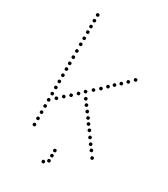

<svg xmlns="http://www.w3.org/2000/svg" viewBox="-214 -826 940 1076"><g transform="rotate(30 256.0 -288.0)"><path d="M268 68Q258 68 258 58Q258 48 268 48Q278 48 278 58Q278 68 268 68ZM268 101Q258 101 258 91Q258 81 268 81Q278 81 278 91Q278 101 268 101ZM268 134Q258 134 258 124Q258 114 268 114Q278 114 278 124Q278 134 268 134ZM243 154Q233 154 233 144Q233 134 243 134Q253 134 253 144Q253 154 243 154ZM96 -241Q86 -241 86 -251Q86 -261 96 -261Q106 -261 106 -251Q106 -241 96 -241ZM96 -201Q86 -201 86 -211Q86 -221 96 -221Q106 -221 106 -211Q106 -201 96 -201ZM96 -161Q86 -161 86 -171Q86 -181 96 -181Q106 -181 106 -171Q106 -161 96 -161ZM96 -121Q86 -121 86 -131Q86 -141 96 -141Q106 -141 106 -131Q106 -121 96 -121ZM96 -81Q86 -81 86 -91Q86 -101 96 -101Q106 -101 106 -91Q106 -81 96 -81ZM96 -41Q86 -41 86 -51Q86 -61 96 -61Q106 -61 106 -51Q106 -41 96 -41ZM96 -1Q86 -1 86 -11Q86 -21 96 -21Q106 -21 106 -11Q106 -1 96 -1ZM96 -559Q86 -559 86 -569Q86 -579 96 -579Q106 -579 106 -569Q106 -559 96 -559ZM96 -520Q86 -520 86 -530Q86 -540 96 -540Q106 -540 106 -530Q106 -520 96 -520ZM96 -477Q86 -477 86 -487Q86 -497 96 -497Q106 -497 106 -487Q106 -477 96 -477ZM96 -397Q86 -397 86 -407Q86 -417 96 -417Q106 -417 106 -407Q106 -397 96 -397ZM96 -360Q86 -360 86 -370Q86 -380 96 -380Q106 -380 106 -370Q106 -360 96 -360ZM96 -320Q86 -320 86 -330Q86 -340 96 -340Q106 -340 106 -330Q106 -320 96 -320ZM96 -280Q86 -280 86 -290Q86 -300 96 -300Q106 -300 106 -290Q106 -280 96 -280ZM96 -710Q86 -710 86 -720Q86 -730 96 -730Q106 -730 106 -720Q106 -710 96 -710ZM96 -673Q86 -673 86 -683Q86 -693 96 -693Q106 -693 106 -683Q106 -673 96 -673ZM96 -635Q86 -635 86 -645Q86 -655 96 -655Q106 -655 106 -645Q106 -635 96 -635ZM96 -599Q86 -599 86 -609Q86 -619 96 -619Q106 -619 106 -609Q106 -599 96 -599ZM96 -437Q86 -437 86 -447Q86 -457 96 -457Q106 -457 106 -447Q106 -437 96 -437ZM462 -501Q452 -501 452 -511Q452 -521 462 -521Q472 -521 472 -511Q472 -501 462 -501ZM432 -471Q422 -471 422 -481Q422 -491 432 -491Q442 -491 442 -481Q442 -471 432 -471ZM286 -334Q276 -334 276 -344Q276 -354 286 -354Q296 -354 296 -344Q296 -334 286 -334ZM294 -241Q284 -241 284 -251Q284 -261 294 -261Q304 -261 304 -251Q304 -241 294 -241ZM223 -275Q213 -275 213 -285Q213 -295 223 -295Q233 -295 233 -285Q233 -275 223 -275ZM252 -304Q242 -304 242 -314Q242 -324 252 -324Q262 -324 262 -314Q262 -304 252 -304ZM192 -246Q182 -246 182 -256Q182 -266 192 -266Q202 -266 202 -256Q202 -246 192 -246ZM273 -270Q263 -270 263 -280Q263 -290 273 -290Q283 -290 283 -280Q283 -270 273 -270ZM160 -219Q150 -219 150 -229Q150 -239 160 -239Q170 -239 170 -229Q170 -219 160 -219ZM379 -127Q369 -127 369 -137Q369 -147 379 -147Q389 -147 389 -137Q389 -127 379 -127ZM129 -190Q119 -190 119 -200Q119 -210 129 -210Q139 -210 139 -200Q139 -190 129 -190ZM402 -94Q392 -94 392 -104Q392 -114 402 -114Q412 -114 412 -104Q412 -94 402 -94ZM424 -63Q414 -63 414 -73Q414 -83 424 -83Q434 -83 434 -73Q434 -63 424 -63ZM445 -35Q435 -35 435 -45Q435 -55 445 -55Q455 -55 455 -45Q455 -35 445 -35ZM470 0Q460 0 460 -10Q460 -20 470 -20Q480 -20 480 -10Q480 0 470 0ZM316 -212Q306 -212 306 -222Q306 -232 316 -232Q326 -232 326 -222Q326 -212 316 -212ZM338 -183Q328 -183 328 -193Q328 -203 338 -203Q348 -203 348 -193Q348 -183 338 -183ZM357 -155Q347 -155 347 -165Q347 -175 357 -175Q367 -175 367 -165Q367 -155 357 -155ZM318 -362Q308 -362 308 -372Q308 -382 318 -382Q328 -382 328 -372Q328 -362 318 -362ZM347 -391Q337 -391 337 -401Q337 -411 347 -411Q357 -411 357 -401Q357 -391 347 -391ZM374 -417Q364 -417 364 -427Q364 -437 374 -437Q384 -437 384 -427Q384 -417 374 -417ZM403 -443Q393 -443 393 -453Q393 -463 403 -463Q413 -463 413 -453Q413 -443 403 -443Z"/></g></svg>

Font: Raleway Dots 
Style: Regular
Weight: 400
Version: Version 1.000